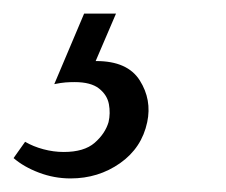

<svg xmlns="http://www.w3.org/2000/svg" viewBox="-89 -20 333 283"><path d="M35 0H82L46 84L13 76Q21 72 31.5 71Q42 70 53 70Q99 70 117 98.5Q135 127 128 160Q120 198 88 220.5Q56 243 15 243Q-9 243 -31.5 234.5Q-54 226 -69 213L-52 189Q-40 196 -25 200Q-10 204 5 204Q35 204 50.5 190.5Q66 177 71 160Q74 147 71.5 133.5Q69 120 57 110.5Q45 101 21 101Q14 101 7.5 101.5Q1 102 -9 104Z"/></svg>

Font: Ysabeau
Style: Italic
Weight: 400
Italic angle: -12°
Designer: Christian Thalmann (Catharsis Fonts)
Version: Version 2.000;gftools[0.9.27.dev2+g8671c4b]